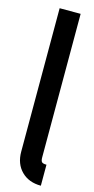

<svg xmlns="http://www.w3.org/2000/svg" viewBox="-116 -753 391 795"><g transform="rotate(15 79.0 -355.0)"><path d="M125 -105Q125 -90 130 -85Q135 -80 150 -80V10Q98 10 66.5 -21.5Q35 -53 35 -105V-720H125Z"/></g></svg>

Font: Berliner Wand
Style: Regular
Weight: 400
Designer: Peter Wiegel
Foundry: Peter Wiegel
Version: Version 1.000